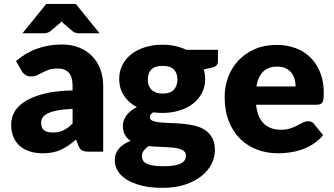

<svg xmlns="http://www.w3.org/2000/svg" viewBox="-20 -748 1646 947"><path d="M418 0Q396 0 384.8 -6Q373.5 -12 366 -31L355 -59.5Q335.5 -43 317.5 -30.5Q299.5 -18 280.2 -9.2Q261 -0.5 239.2 3.8Q217.5 8 191 8Q155.5 8 126.5 -1.2Q97.5 -10.5 77.2 -28.5Q57 -46.5 46 -73.2Q35 -100 35 -135Q35 -162.5 49 -191.5Q63 -220.5 97.5 -244.2Q132 -268 190.5 -284Q249 -300 338 -302V-324Q338 -369.5 319.2 -389.8Q300.5 -410 266 -410Q238.5 -410 221 -404Q203.5 -398 189.8 -390.5Q176 -383 163 -377Q150 -371 132 -371Q116 -371 104.8 -378.8Q93.5 -386.5 87 -398L59 -446.5Q106 -488 163.2 -508.2Q220.5 -528.5 286 -528.5Q333 -528.5 370.8 -513.2Q408.5 -498 434.8 -470.8Q461 -443.5 475 -406Q489 -368.5 489 -324V0ZM240 -94.5Q270 -94.5 292.5 -105Q315 -115.5 338 -139V-211Q291.5 -209 261.5 -203Q231.5 -197 214 -188Q196.5 -179 189.8 -167.5Q183 -156 183 -142.5Q183 -116 197.5 -105.2Q212 -94.5 240 -94.5ZM471 -584H368Q359 -584 351.5 -586.8Q344 -589.5 338 -594L296 -630Q292.5 -632.5 289.5 -635.5Q286.5 -638.5 283.5 -642.5Q280.5 -638.5 277.2 -635.5Q274 -632.5 271 -630L228 -594Q223.5 -590 215.2 -587Q207 -584 198 -584H91L208 -728.5H354Z M782 -527.5Q815 -527.5 844.2 -521Q873.5 -514.5 898.5 -502.5H1055V-446Q1055 -433 1047.8 -425.5Q1040.5 -418 1023 -414L985 -405.5Q992 -383 992 -359Q992 -320 975.8 -289Q959.5 -258 931.2 -236.2Q903 -214.5 864.5 -202.8Q826 -191 782 -191Q757.5 -191 736 -194Q719 -184 719 -171Q719 -158 732.8 -152.2Q746.5 -146.5 769 -144.2Q791.5 -142 820.5 -141.2Q849.5 -140.5 879.5 -137.8Q909.5 -135 938.5 -128.5Q967.5 -122 990 -107.5Q1012.5 -93 1026.2 -68.8Q1040 -44.5 1040 -7Q1040 28 1023 61.5Q1006 95 973 121Q940 147 892 162.8Q844 178.5 782 178.5Q721 178.5 676.8 167Q632.5 155.5 603.2 136.8Q574 118 560 93.5Q546 69 546 42.5Q546 8 567 -15.8Q588 -39.5 624.5 -53Q607 -64.5 596.5 -82.5Q586 -100.5 586 -128Q586 -139.5 590 -152.2Q594 -165 602.5 -177Q611 -189 624 -200Q637 -211 655 -219.5Q614.5 -241 591.2 -276.5Q568 -312 568 -359Q568 -398 584.5 -429.2Q601 -460.5 629.8 -482.2Q658.5 -504 697.5 -515.8Q736.5 -527.5 782 -527.5ZM897 19Q897 6.5 889.2 -1Q881.5 -8.5 868.2 -13Q855 -17.5 837.2 -19.5Q819.5 -21.5 799 -22.5Q778.5 -23.5 756.5 -24.2Q734.5 -25 713 -27.5Q698.5 -17.5 689.2 -5.2Q680 7 680 22.5Q680 33.5 684.8 42.5Q689.5 51.5 701.5 58Q713.5 64.5 733.8 68.2Q754 72 785 72Q818.5 72 840 68Q861.5 64 874.2 57Q887 50 892 40.2Q897 30.5 897 19ZM782 -286.5Q820.5 -286.5 837.8 -305.8Q855 -325 855 -355.5Q855 -387 837.8 -405Q820.5 -423 782 -423Q743.5 -423 726.2 -405Q709 -387 709 -355.5Q709 -340.5 713.2 -328Q717.5 -315.5 726.5 -306.2Q735.5 -297 749.2 -291.8Q763 -286.5 782 -286.5Z M1344 -526.5Q1395.5 -526.5 1438.2 -510.5Q1481 -494.5 1511.8 -464Q1542.5 -433.5 1559.8 -389.2Q1577 -345 1577 -289Q1577 -271.5 1575.5 -260.5Q1574 -249.5 1570 -243Q1566 -236.5 1559.2 -234Q1552.5 -231.5 1542 -231.5H1243Q1250.5 -166.5 1282.5 -137.2Q1314.5 -108 1365 -108Q1392 -108 1411.5 -114.5Q1431 -121 1446.2 -129Q1461.5 -137 1474.2 -143.5Q1487 -150 1501 -150Q1519.5 -150 1529 -136.5L1574 -81Q1550 -53.5 1522.2 -36.2Q1494.5 -19 1465.2 -9.2Q1436 0.5 1406.8 4.2Q1377.5 8 1351 8Q1296.5 8 1248.8 -9.8Q1201 -27.5 1165.2 -62.5Q1129.5 -97.5 1108.8 -149.5Q1088 -201.5 1088 -270.5Q1088 -322.5 1105.8 -369Q1123.5 -415.5 1156.8 -450.5Q1190 -485.5 1237.2 -506Q1284.5 -526.5 1344 -526.5ZM1347 -419.5Q1302.5 -419.5 1277.5 -394.2Q1252.5 -369 1244.5 -321.5H1438Q1438 -340 1433.2 -357.5Q1428.5 -375 1417.8 -388.8Q1407 -402.5 1389.5 -411Q1372 -419.5 1347 -419.5Z"/></svg>

Font: LatoHex
Style: Regular
Weight: 900
Designer: Lukasz Dziedzic
Foundry: tyPoland Lukasz Dziedzic
Version: Version 1.104; Western+Polish opensource